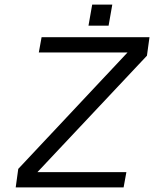

<svg xmlns="http://www.w3.org/2000/svg" viewBox="-20 -811 667 831"><path d="M379 -791H466L450 -700H363ZM160 -650H627L616 -570L142 -66H527L515 0H48L59 -80L532 -584H148Z"/></svg>

Font: Overused Grotesk
Style: Italic
Weight: 400
Italic angle: -10°
Version: Version 0.003